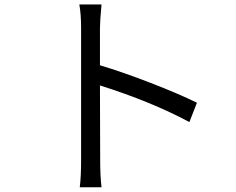

<svg xmlns="http://www.w3.org/2000/svg" viewBox="-20 -794 1040 845"><path d="M846.7 -341.8 813.5 -256.8Q645.5 -346.7 419.9 -418L420.9 -87.9Q420.9 -19.5 426.8 30.3H331.1Q336.9 -17.6 336.9 -87.9V-669.9Q336.9 -732.4 329.1 -774.4H426.8Q419.9 -701.2 419.9 -669.9V-506.8Q520.5 -476.6 644 -428.7Q767.6 -380.9 846.7 -341.8Z"/></svg>

Font: Gen Shin Gothic Monospace Regular
Style: Regular
Weight: 400
Designer: [Source Han Sans]
Ryoko NISHIZUKA  (kana & ideographs); Paul D. Hunt (Latin, Greek & Cyrillic); Wenlong ZHANG  (bopomofo
Version: Version 1.002.20150607